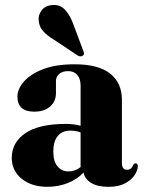

<svg xmlns="http://www.w3.org/2000/svg" viewBox="-20 -728 574 760"><path d="M26.5 -102.5Q26.5 -164 80.2 -200.8Q134 -237.5 241 -237.5Q274 -237.5 299 -230V-389Q299 -416 286 -431.2Q273 -446.5 250 -446.5Q227 -446.5 214.2 -435.2Q201.5 -424 201.5 -407.5V-359.5Q201.5 -326.5 178.2 -306.2Q155 -286 115.5 -286Q49 -286 49 -346Q49 -375.5 74.5 -405Q100 -434.5 150.2 -454Q200.5 -473.5 275.5 -473.5Q370 -473.5 416.2 -436.5Q462.5 -399.5 462.5 -334V-82.5Q462.5 -56 483 -56Q500.5 -56 507.5 -75.5Q511.5 -81.5 516.5 -81.5Q525.5 -81.5 525.5 -69.5Q525.5 -54.5 513.2 -35.5Q501 -16.5 475.5 -2.5Q450 11.5 409.5 11.5Q366 11.5 340.8 -4Q315.5 -19.5 310.5 -45Q285 -17.5 247.2 -3Q209.5 11.5 168 11.5Q105 11.5 65.8 -20.5Q26.5 -52.5 26.5 -102.5ZM191 -128.5Q191 -89 207.8 -69.2Q224.5 -49.5 251 -49.5Q277 -49.5 299 -66.5V-204Q280 -211 258 -211Q226.5 -211 208.8 -189.8Q191 -168.5 191 -128.5ZM268 -638 309 -528.5Q311.5 -523 312.5 -518.2Q313.5 -513.5 309.5 -509Q301.5 -501.5 288 -508L192.5 -571.5Q166.5 -587 150.5 -605Q134.5 -623 133 -648.5Q131 -668.5 145 -687.2Q159 -706 187.5 -708Q216 -710.5 235.2 -691.5Q254.5 -672.5 268 -638Z"/></svg>

Font: Fraunces 72pt S000
Style: Bold
Weight: 700
Version: Version 1.000; ttfautohint (v1.8.3)